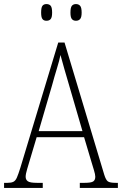

<svg xmlns="http://www.w3.org/2000/svg" viewBox="-22 -923 599 943"><path d="M-2 0V-25H15Q33 -25 43.5 -30Q54 -35 61 -51Q68 -67 78 -99L264 -714H295L490 -65Q498 -39 508 -32Q518 -25 546 -25H557V0H370V-25H394Q426 -25 436 -32Q446 -39 446 -55Q446 -66 439.5 -87Q433 -108 428 -125L391 -249H158L124 -135Q119 -118 111.5 -93Q104 -68 104 -55Q104 -40 115 -32.5Q126 -25 159 -25H188V0ZM168 -279H383L321 -492Q306 -543 294 -584.5Q282 -626 275 -653Q270 -627 257.5 -586.5Q245 -546 234 -505ZM351 -821Q338 -821 331 -829.5Q324 -838 324 -861Q324 -886 331 -894.5Q338 -903 351 -903Q364 -903 371.5 -894.5Q379 -886 379 -861Q379 -838 371.5 -829.5Q364 -821 351 -821ZM206 -821Q193 -821 186.5 -829.5Q180 -838 180 -861Q180 -886 186.5 -894.5Q193 -903 206 -903Q220 -903 227 -894.5Q234 -886 234 -861Q234 -838 227 -829.5Q220 -821 206 -821Z"/></svg>

Font: Noto Serif Tamil Condensed ExtraLight
Style: Regular
Weight: 200
Width: 3
Designer: Indian Type Foundry, Tom Grace, and the Monotype Design Team
Foundry: Monotype Imaging Inc.
Version: Version 2.004; ttfautohint (v1.8.4.7-5d5b)